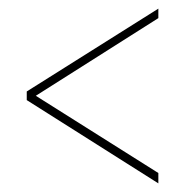

<svg xmlns="http://www.w3.org/2000/svg" viewBox="-20 -512 429 445"><path d="M347 -87 42 -280V-300L347 -492V-470L63 -290L347 -111Z"/></svg>

Font: Georama Condensed Thin
Style: Regular
Weight: 100
Width: 3
Designer: Jean-Baptiste Levee
Foundry: Production Type
Version: Version 1.000